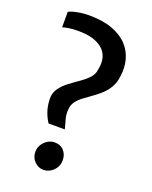

<svg xmlns="http://www.w3.org/2000/svg" viewBox="-165 -987 857 1086"><g transform="rotate(20 263.0 -444.0)"><path d="M172.5 -245.5Q157.5 -266 145 -299.8Q132.5 -333.5 131 -378Q130 -414 149 -441.2Q168 -468.5 197 -490.5Q226 -512.5 255.8 -533Q285.5 -553.5 307 -576.2Q328.5 -599 331.5 -629Q348 -708.5 299.8 -751.8Q251.5 -795 153 -795Q115 -795 92 -790.8Q69 -786.5 58 -783V-876Q65.5 -881 83.8 -886.2Q102 -891.5 126.8 -895.2Q151.5 -899 178 -899Q262 -899 320 -877.5Q378 -856 412 -819Q446 -782 458.2 -735Q470.5 -688 463 -637.5Q459 -597.5 442.2 -568.5Q425.5 -539.5 402 -518Q378.5 -496.5 353 -478.8Q327.5 -461 304.8 -444Q282 -427 267 -407Q252 -387 250 -361Q247 -330.5 253.8 -305.2Q260.5 -280 270 -245.5ZM233 11Q203 11 180 -11.8Q157 -34.5 156.5 -69Q156 -92.5 168 -112.2Q180 -132 199.5 -144.5Q219 -157 241.5 -157Q278 -157 298.2 -133.8Q318.5 -110.5 318.5 -79Q319.5 -54 307.5 -33.5Q295.5 -13 275.8 -1Q256 11 233 11Z"/></g></svg>

Font: Merriweather Sans Medium
Style: Regular
Weight: 500
Designer: Eben Sorkin
Foundry: Eben Sorkin
Version: Version 2.001